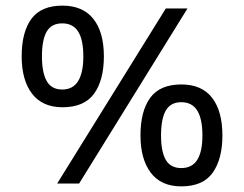

<svg xmlns="http://www.w3.org/2000/svg" viewBox="-20 -652 868 682"><path d="M569 -622H646L261 0H183ZM202 -271Q131 -271 94 -319Q57 -367 57 -452Q57 -538 91.5 -585Q126 -632 202 -632Q274 -632 311.5 -585Q349 -538 349 -452Q349 -367 314 -319Q279 -271 202 -271ZM201 -334Q239 -334 257.5 -364Q276 -394 276 -452Q276 -511 257.5 -540Q239 -569 201 -569Q163 -569 146 -540Q129 -511 129 -452Q129 -394 146 -364Q163 -334 201 -334ZM624 10Q552 10 515.5 -38.5Q479 -87 479 -171Q479 -257 513.5 -304.5Q548 -352 624 -352Q697 -352 733.5 -304.5Q770 -257 770 -171Q770 -87 735.5 -38.5Q701 10 624 10ZM624 -55Q662 -55 680.5 -84Q699 -113 699 -171Q699 -230 680.5 -259.5Q662 -289 624 -289Q586 -289 569 -259.5Q552 -230 552 -171Q552 -113 569 -84Q586 -55 624 -55Z"/></svg>

Font: usinhala15
Style: Book
Weight: 400
Designer: Jelle Bosma - Monotype Design Team
Foundry: Monotype Imaging Inc.
Version: Version 2.003